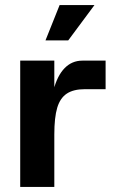

<svg xmlns="http://www.w3.org/2000/svg" viewBox="-20 -740 454 760"><path d="M60 -500H195V-314L177 -245Q177 -327 192 -384Q207 -441 236 -470.5Q265 -500 306 -500H398V-387H316Q271 -387 244.5 -369.5Q218 -352 206.5 -313.5Q195 -275 195 -208V0H60ZM216 -720H354L250 -580H160Z"/></svg>

Font: Uncut Sans Variable
Style: Regular
Weight: 400
Designer: Kasper Nordkvist
Foundry: UNCUT.wtf
Version: Version 1.304;Glyphs 3.2 (3246)